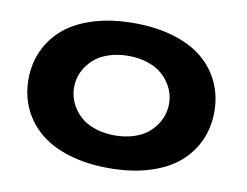

<svg xmlns="http://www.w3.org/2000/svg" viewBox="-77 -815 1205 935"><g transform="rotate(10 525.0 -347.5)"><path d="M515 11Q404.5 11 316.8 -15.8Q229 -42.5 172 -90.5Q115 -138.5 84.8 -204Q54.5 -269.5 54.5 -348Q54.5 -426 84.8 -491.5Q115 -557 172 -604.8Q229 -652.5 316.8 -679.2Q404.5 -706 515 -706Q625 -706 712.5 -679.2Q800 -652.5 856.8 -604.8Q913.5 -557 943.5 -491.5Q973.5 -426 973.5 -348Q973.5 -269.5 943.5 -204Q913.5 -138.5 856.8 -90.5Q800 -42.5 712.5 -15.8Q625 11 515 11ZM749.5 -348Q749.5 -374 741.8 -400.5Q734 -427 716 -453Q698 -479 671.8 -499Q645.5 -519 605 -531.5Q564.5 -544 515 -544Q465.5 -544 425 -531.5Q384.5 -519 358 -499Q331.5 -479 313.5 -453Q295.5 -427 287.8 -400.5Q280 -374 280 -348Q280 -321.5 287.8 -295Q295.5 -268.5 313.5 -242.2Q331.5 -216 358 -196Q384.5 -176 425 -163.5Q465.5 -151 515 -151Q564.5 -151 605 -163.5Q645.5 -176 671.8 -196Q698 -216 716 -242.2Q734 -268.5 741.8 -295Q749.5 -321.5 749.5 -348Z"/></g></svg>

Font: League Mono Extended ExtraBold
Style: Regular
Weight: 800
Width: 9
Designer: Tyler Finck
Foundry: The League of Moveable Type / Tyler Finck
Version: Version 2.210